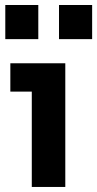

<svg xmlns="http://www.w3.org/2000/svg" viewBox="-20 -741 385 761"><path d="M213.9 -585.9V-721.2H345.2V-585.9ZM1 -585.9V-721.2H131.8V-585.9ZM106 0V-377.9H21V-490.2H238.8V0Z"/></svg>

Font: SUSE
Style: Bold
Weight: 700
Designer: Rene Bieder
Foundry: SUSE
Version: Version 1.000